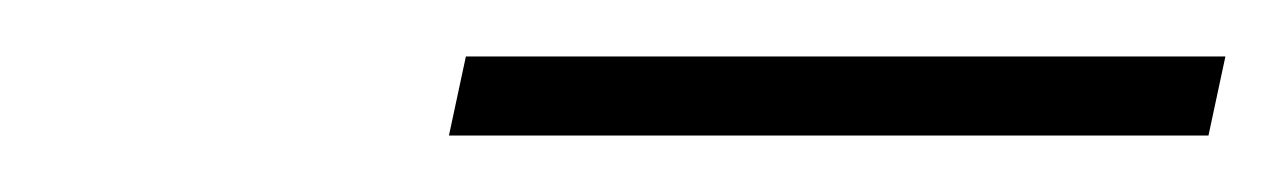

<svg xmlns="http://www.w3.org/2000/svg" viewBox="-20 -727 454 68"><path d="M139 -679 145 -707H414L408 -679Z"/></svg>

Font: Raleway-v4020 ExtraLight
Style: Italic
Weight: 275
Italic angle: -12°
Designer: Matt McInerney, Pablo Impallari, Rodrigo Fuenzalida
Foundry: Matt McInerney, Pablo Impallari, Rodrigo Fuenzalida
Version: Version 4.020;PS 004.020;hotconv 1.0.88;makeotf.lib2.5.64775